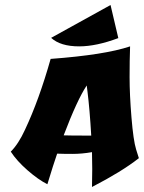

<svg xmlns="http://www.w3.org/2000/svg" viewBox="-20 -704 574 766"><path d="M499 -519Q497 -465 497 -396Q497 -327 504.5 -235.5Q512 -144 523 -108L534 -73Q467 -20 347 42Q348 6 348 -29Q348 -64 347 -97Q307 -90 269.5 -90Q232 -90 208 -91Q194 -51 169 31Q133 13 90 -24.5Q47 -62 23 -99Q54 -130 80 -187Q136 -306 182 -469Q398 -485 499 -519ZM326 -363Q288 -306 234 -164Q255 -163 344 -163Q338 -267 329 -339ZM452 -552Q364 -519 296 -519Q221 -519 184 -553L421 -684Z"/></svg>

Font: Ceviche One
Style: Regular
Weight: 400
Version: Version 1.002